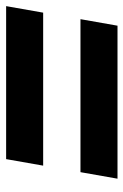

<svg xmlns="http://www.w3.org/2000/svg" viewBox="93 -663 407 633"><g transform="rotate(-90 296.5 -346.5)"><path d="M23.9 -162.6 45.4 -284.7H549.8L528.3 -162.6ZM66.9 -407.7 88.4 -529.8H592.8L571.3 -407.7Z"/></g></svg>

Font: Cascadia Code PL
Style: Bold Italic
Weight: 700
Italic angle: -10°
Monospace: yes
Designer: Aaron Bell
Foundry: Saja Typeworks
Version: Version 2404.023; ttfautohint (v1.8.4)